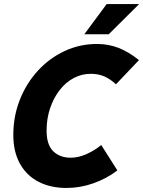

<svg xmlns="http://www.w3.org/2000/svg" viewBox="-20 -920 710 952"><path d="M46 -251Q46 -343 78 -424.5Q110 -506 167 -568.5Q224 -631 299.5 -666.5Q375 -702 461 -702Q518 -702 568 -682.5Q618 -663 669 -622L555 -502Q527 -528 497.5 -541Q468 -554 430 -554Q385 -554 345.5 -533Q306 -512 276 -473.5Q246 -435 228.5 -383.5Q211 -332 211 -272Q211 -203 243.5 -170.5Q276 -138 331 -138Q369 -138 410 -156.5Q451 -175 482 -201L562 -75Q508 -34 442.5 -11Q377 12 310 12Q230 12 170.5 -19Q111 -50 78.5 -109Q46 -168 46 -251ZM398 -750 509 -900H670L519 -750Z"/></svg>

Font: Radio Canada
Style: Italic
Weight: 400
Italic angle: -12°
Designer: Charles Daoud, Etienne Aubert Bonn, Alexandre Saumier Demers, Jacques Le Bailly
Foundry: Radio-Canada
Version: Version 2.104;gftools[0.9.28.dev5+ged2979d]